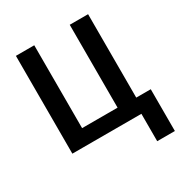

<svg xmlns="http://www.w3.org/2000/svg" viewBox="-207 -864 1149 1214"><g transform="rotate(-30 368.0 -257.0)"><path d="M717 -105V200H588V0H84V-714H218V-109H477V-714H611V-105Z"/></g></svg>

Font: Noto Sans Display SemiBold
Style: Regular
Weight: 600
Designer: Monotype Design Team
Foundry: Monotype Imaging Inc.
Version: Version 2.003